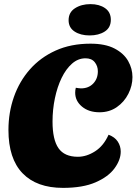

<svg xmlns="http://www.w3.org/2000/svg" viewBox="-20 -892 663 932"><path d="M286 20Q158 20 89.5 -51Q21 -122 21 -261Q21 -346 47.5 -421.5Q74 -497 125 -555Q176 -613 250 -646.5Q324 -680 419 -680Q491 -680 536 -656.5Q581 -633 602 -596Q623 -559 623 -518Q623 -476 603 -436.5Q583 -397 547 -372Q511 -347 463 -347Q411 -347 378 -374.5Q345 -402 345 -442Q345 -455 348 -466Q355 -465 361 -464Q367 -463 373 -463Q410 -463 432.5 -486.5Q455 -510 455 -546Q455 -571 440 -590Q425 -609 395 -609Q359 -609 329.5 -583Q300 -557 279 -513.5Q258 -470 246.5 -415Q235 -360 235 -302Q235 -214 264 -172.5Q293 -131 358 -131Q400 -131 441.5 -157.5Q483 -184 507 -238Q537 -227 551.5 -205Q566 -183 566 -156Q566 -116 536 -75Q506 -34 444 -7Q382 20 286 20ZM415 -720Q371 -720 342 -739Q313 -758 313 -794Q313 -832 344 -852Q375 -872 419 -872Q462 -872 490 -852.5Q518 -833 518 -796Q518 -758 488.5 -739Q459 -720 415 -720Z"/></svg>

Font: Sansita Swashed ExtraBold
Style: Regular
Weight: 800
Designer: Pablo Cosgaya
Foundry: Omnibus-Type
Version: Version 1.003; ttfautohint (v1.8.3)